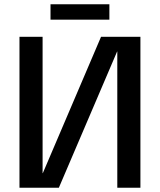

<svg xmlns="http://www.w3.org/2000/svg" viewBox="-20 -877 747 897"><path d="M71 0V-705H179V-68H180L452 -705H636V0H528V-636H527L255 0ZM216 -857H491V-785H216Z"/></svg>

Font: TikTok Sans 24pt Medium
Style: Regular
Weight: 500
Version: Version 4.000